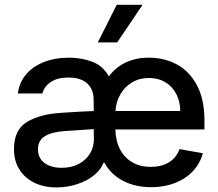

<svg xmlns="http://www.w3.org/2000/svg" viewBox="-20 -781 924 812"><path d="M421.9 -92.8H418Q406.2 -63 377 -39.3Q347.7 -15.6 305.9 -2Q264.2 11.7 217.8 11.7Q167 11.7 126.5 -7.6Q85.9 -26.9 62.5 -63.5Q39.1 -100.1 39.1 -150.4Q39.1 -232.4 94.2 -265.4Q149.4 -298.3 237.3 -303.7Q270.5 -306.2 309.8 -308.3Q349.1 -310.5 376.5 -311.5L376 -358.4Q376 -403.8 348.6 -428.5Q321.3 -453.1 268.6 -453.1Q224.1 -453.1 195.8 -434.8Q167.5 -416.5 159.2 -385.7H55.7Q60.5 -429.7 88.4 -464.1Q116.2 -498.5 163.8 -517.8Q211.4 -537.1 272.5 -537.1Q324.2 -537.1 369.9 -520Q415.5 -502.9 440.4 -458Q469.7 -497.1 512.5 -517.1Q555.2 -537.1 609.4 -537.1Q673.3 -537.1 726.6 -509.3Q779.8 -481.4 812.3 -421.6Q844.7 -361.8 844.7 -270.5V-233.4H467.8Q469.2 -184.1 488.3 -148.4Q507.3 -112.8 540.5 -94Q573.7 -75.2 617.2 -75.2Q662.6 -75.2 694.1 -94.2Q725.6 -113.3 739.3 -150.4L837.9 -132.8Q826.2 -89.8 795.9 -57.4Q765.6 -24.9 720.2 -7.1Q674.8 10.7 620.1 10.7Q551.3 10.7 499.3 -16.8Q447.3 -44.4 421.9 -92.8ZM241.2 -71.3Q282.2 -71.3 313 -87.6Q343.8 -104 360.4 -131.6Q377 -159.2 377 -191.4L376.5 -234.9L252 -226.6Q197.8 -222.7 169.2 -204.6Q140.6 -186.5 140.6 -149.4Q140.6 -112.3 168.2 -91.8Q195.8 -71.3 241.2 -71.3ZM742.2 -311.5Q742.2 -351.6 725.6 -383.5Q709 -415.5 679.2 -433.3Q649.4 -451.2 610.4 -451.2Q569.8 -451.2 538.3 -432.4Q506.8 -413.6 488.8 -381.6Q470.7 -349.6 468.3 -311.5ZM473.6 -760.7H583L475.6 -601.6H393.6Z"/></svg>

Font: Pretendard GOV Medium
Style: Regular
Weight: 500
Designer: Base glyphs from Inter by Rasmus Andersson; Hangeul glyphs from Noto Sans CJK(Source Han Sans) by Jang Soo-young and Kan
Foundry: Kil Hyung-jin
Version: Version 1.309